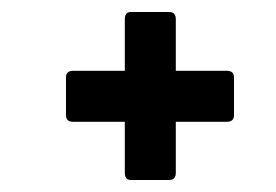

<svg xmlns="http://www.w3.org/2000/svg" viewBox="-20 -461 460 320"><path d="M198 -161Q188 -161 188 -173V-258H102Q90 -258 90 -269V-332Q90 -343 102 -343H188V-429Q188 -441 198 -441H262Q273 -441 273 -429V-343H358Q370 -343 370 -332V-269Q370 -258 358 -258H273V-173Q273 -161 262 -161Z"/></svg>

Font: Sofia Sans Extra Condensed
Style: Bold Italic
Weight: 700
Italic angle: -9°
Designer: Botio Nikoltchev, Ani Petrova
Foundry: lettersoup
Version: Version 4.101